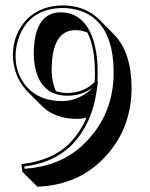

<svg xmlns="http://www.w3.org/2000/svg" viewBox="-20 -629 561 716"><path d="M333 -323.2Q334 -334 334 -359.9Q333.5 -453.6 306.2 -507.3Q284.7 -516.6 261.7 -516.6Q185.1 -516.6 174.3 -405.8Q172.9 -388.7 172.4 -370.6Q172.9 -324.2 188 -289.6Q208.5 -282.2 231.9 -282.2Q293.5 -283.2 333 -323.2ZM60.1 -17.1Q170.9 -29.3 235.8 -90.8Q277.3 -132.3 302.7 -189.9Q283.2 -185.5 267.6 -185.5Q184.6 -186 136.7 -233.4L80.1 -290Q30.8 -344.2 27.8 -419.9Q27.8 -501.5 79.6 -556.2Q130.9 -608.4 215.8 -608.9Q296.9 -607.9 349.1 -557.1L405.3 -500.5Q470.2 -434.1 470.7 -300.3Q469.7 -142.1 363.8 -35.6Q280.8 48.3 158.7 64Q139.6 66.4 119.6 67.4L63 11.2ZM70.8 -8.3 71.8 0.5Q200.2 -8.8 282.2 -82Q291.5 -90.8 299.8 -99.1Q403.3 -204.1 403.8 -356.9Q403.8 -546.9 278.8 -588.9Q249 -598.6 215.8 -599.1Q96.7 -599.1 54.2 -499Q38.1 -460.9 38.1 -419.9Q38.1 -351.6 81.1 -303.7Q127.9 -252.4 210.9 -252Q259.3 -252 303.7 -282.7Q315.9 -291.5 323.2 -300.3L345.7 -328.1L340.8 -292.5Q323.2 -163.1 243.2 -84Q176.3 -21 70.8 -8.3ZM342.8 -321.8V-318.4L340.3 -315.9Q296.9 -272 231.9 -272Q133.8 -272 111.3 -376.5Q106 -401.4 106 -426.8Q106 -562 183.1 -580.6Q193.4 -583 205.1 -583Q285.6 -583 321.3 -498Q343.8 -443.4 344.2 -359.9Q343.8 -332 342.8 -321.8Z"/></svg>

Font: Linux Biolinum Shadow O
Style: Regular
Weight: 400
Designer: Philipp H. Poll
Foundry: Philipp H. Poll
Version: Version 1.0.4